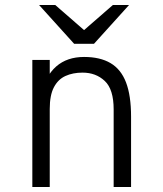

<svg xmlns="http://www.w3.org/2000/svg" viewBox="-20 -752 656 772"><path d="M110 0V-511H180V-424L168 -436Q184 -465.5 206 -484.8Q228 -504 256 -513.5Q284 -523 318 -523Q382.5 -523 424.5 -498.2Q466.5 -473.5 486.8 -420.5Q507 -367.5 507 -283V0H437V-312Q437 -393 401.2 -426.5Q365.5 -460 312 -460Q273 -460 243.2 -446.5Q213.5 -433 196.8 -401.2Q180 -369.5 180 -314V0ZM278 -576 137 -732H202L318 -631L434 -732H499L358 -576Z"/></svg>

Font: Overpass Mono Light Light
Style: Regular
Weight: 300
Monospace: yes
Version: Version 4.000